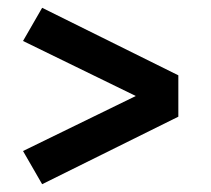

<svg xmlns="http://www.w3.org/2000/svg" viewBox="-20 -586 540 492"><path d="M88 -114 39 -199 328 -340 39 -481 88 -566 437 -393V-287Z"/></svg>

Font: Iosevka Slab
Style: Bold
Weight: 700
Monospace: yes
Designer: Belleve Invis
Foundry: Belleve Invis
Version: Version 11.1.1; ttfautohint (v1.8.3)